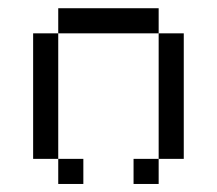

<svg xmlns="http://www.w3.org/2000/svg" viewBox="-20 -458 540 478"><path d="M375 -375H125V-437.5H375ZM62.5 -375H125V-62.5H62.5ZM125 -62.5H187.5V0H125ZM312.5 -62.5H375V0H312.5ZM375 -375H437.5V-62.5H375Z"/></svg>

Font: 寒蝉点阵体 16px
Style: Regular
Weight: 400
Designer: Designed by Warren2060
Foundry: ChillType
Version: Version 1.000